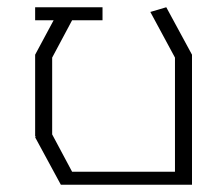

<svg xmlns="http://www.w3.org/2000/svg" viewBox="-20 -752 610 530"><path d="M77 -732H148H263V-696H179L124 -593V-381L179 -278H463V-593L395 -719L439 -732L510 -601V-278V-242H148L77 -373L80 -375H77V-601L128 -696H77Z"/></svg>

Font: Mixer
Style: Regular
Weight: 400
Version: Version 1.0